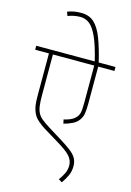

<svg xmlns="http://www.w3.org/2000/svg" viewBox="-153 -969 825 1212"><g transform="rotate(15 259.0 -363.5)"><path d="M518 -596H412V-354Q412 -310 407.5 -286.5Q403 -263 388 -243Q374 -224 348.5 -211.5Q323 -199 293 -191L287 -217Q308 -222 327 -229.5Q346 -237 359 -250Q375 -264 380.5 -284.5Q386 -305 386 -352V-596H116V-330Q116 -286 120 -258.5Q124 -231 134.5 -212.5Q145 -194 164 -179Q183 -164 213 -145L294 -95Q343 -65 371.5 -43Q400 -21 412 1Q424 23 424 52Q424 85 412 112Q400 139 379 169L356 155Q373 132 385 107.5Q397 83 397 55Q397 21 372.5 -6.5Q348 -34 280 -74L188 -130Q169 -141 142.5 -163.5Q116 -186 105 -215Q98 -232 94 -254Q90 -276 90 -322V-596H0V-622H518ZM384 -615Q360 -717 335.5 -772Q311 -827 284 -848.5Q257 -870 223 -870Q201 -870 179 -865.5Q157 -861 142 -854L132 -880Q150 -887 171 -891.5Q192 -896 222 -896Q275 -896 308 -864.5Q341 -833 364.5 -770.5Q388 -708 410 -615Z"/></g></svg>

Font: Noto Sans Thin
Style: Italic
Weight: 100
Italic angle: -12°
Designer: Monotype Design Team
Foundry: Monotype Imaging Inc.
Version: Version 2.013; ttfautohint (v1.8.4.7-5d5b)